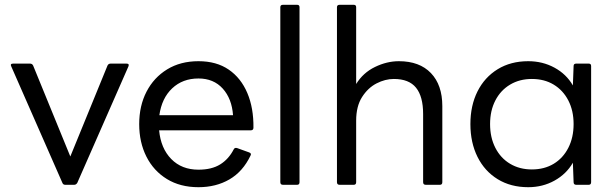

<svg xmlns="http://www.w3.org/2000/svg" viewBox="-20 -770 2561 800"><path d="M252 0Q243 0 240 -8L27 -493Q21 -505 35 -505H105Q114 -505 118 -497L273 -118L428 -497Q432 -505 441 -505H507Q520 -505 515 -493L302 -8Q297 0 289 0Z M807 10Q731 10 675.5 -24Q620 -58 590 -117.5Q560 -177 560 -253Q560 -329 590.5 -388Q621 -447 676.5 -481Q732 -515 807 -515Q882 -515 933 -480Q984 -445 1010.5 -382.5Q1037 -320 1036 -238Q1036 -227 1025 -227H643Q650 -152 693.5 -107.5Q737 -63 807 -63Q862 -63 897.5 -85Q933 -107 954 -148Q958 -156 968 -153L1018 -135Q1029 -131 1024 -122Q992 -55 936 -22.5Q880 10 807 10ZM807 -443Q741 -443 697.5 -402Q654 -361 644 -290H951Q946 -359 908 -401Q870 -443 807 -443Z M1159 0Q1148 0 1148 -11V-740Q1148 -750 1159 -750H1218Q1228 -750 1228 -740V-11Q1228 0 1218 0Z M1395 0Q1384 0 1384 -11V-740Q1384 -750 1395 -750H1454Q1464 -750 1464 -740V-420Q1493 -467 1542.5 -491Q1592 -515 1642 -515Q1728 -515 1775.5 -465.5Q1823 -416 1823 -328V-11Q1823 0 1813 0H1754Q1743 0 1743 -11V-295Q1743 -368 1713.5 -404.5Q1684 -441 1621 -441Q1585 -441 1549 -422.5Q1513 -404 1488.5 -365.5Q1464 -327 1464 -267V-11Q1464 0 1454 0Z M2181 10Q2108 10 2053.5 -23.5Q1999 -57 1969.5 -116.5Q1940 -176 1940 -253Q1940 -330 1969.5 -389Q1999 -448 2053.5 -481.5Q2108 -515 2181 -515Q2241 -515 2290.5 -488Q2340 -461 2367 -414L2370 -495Q2370 -505 2381 -505H2433Q2443 -505 2443 -495V-11Q2443 0 2433 0H2381Q2370 0 2370 -11L2367 -92Q2340 -45 2290.5 -17.5Q2241 10 2181 10ZM2196 -64Q2248 -64 2287 -87.5Q2326 -111 2348 -154Q2370 -197 2370 -253Q2370 -309 2348 -351.5Q2326 -394 2287 -417.5Q2248 -441 2196 -441Q2145 -441 2105.5 -417.5Q2066 -394 2044 -351.5Q2022 -309 2022 -253Q2022 -197 2044 -154Q2066 -111 2105.5 -87.5Q2145 -64 2196 -64Z"/></svg>

Font: LINE Seed Sans
Style: Regular
Weight: 400
Designer: LINE VX Design & Dalton Maag Ltd & Sandoll Inc
Foundry: Dalton Maag Ltd
Version: Version 1.003